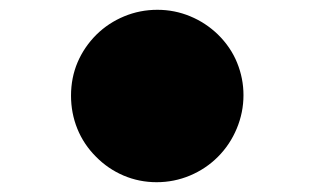

<svg xmlns="http://www.w3.org/2000/svg" viewBox="-20 -540 642 392"><path d="M299.8 -168Q264.2 -168 232.2 -181.6Q200.2 -195.3 175.8 -220.2Q150.9 -245.1 137.9 -277.1Q125 -309.1 125 -344.7Q125 -381.3 138.4 -412.8Q151.9 -444.3 176.8 -469.2Q201.2 -493.2 233.4 -506.6Q265.6 -520 301.3 -520Q336.4 -520 368.2 -506.8Q399.9 -493.7 424.8 -469.7Q451.2 -443.8 464.1 -411.9Q477.1 -379.9 477.1 -345.7Q477.1 -310.5 463.4 -277.6Q449.7 -244.6 424.8 -219.7Q400.4 -195.3 367.9 -181.6Q335.4 -168 299.8 -168Z"/></svg>

Font: Hack
Style: Bold
Weight: 700
Monospace: yes
Designer: Christopher Simpkins
Foundry: Christopher Simpkins
Version: Version 2.017